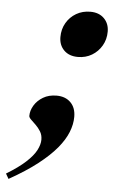

<svg xmlns="http://www.w3.org/2000/svg" viewBox="-117 -541 451 749"><g transform="rotate(5 109.0 -166.0)"><path d="M-66.5 152.5Q-19.5 124 8.2 98.5Q36 73 47.8 50.5Q59.5 28 59.5 9Q59.5 -9.5 51 -23.2Q42.5 -37 31.8 -47.2Q21 -57.5 12.8 -65.5Q4.5 -73.5 4.5 -79.5Q4.5 -100.5 16.8 -120.8Q29 -141 51.2 -154.2Q73.5 -167.5 104 -167.5Q138.5 -167.5 159 -147Q179.5 -126.5 179.5 -91Q179.5 -61.5 167.2 -30.8Q155 0 127.8 32.8Q100.5 65.5 55.8 100.5Q11 135.5 -55 172.5ZM206.5 -505Q240.5 -505 260.5 -485Q280.5 -465 280.5 -433.5Q280.5 -403 266.2 -378.5Q252 -354 227.8 -339.5Q203.5 -325 173 -325Q138.5 -325 118.5 -345Q98.5 -365 98.5 -396.5Q98.5 -427.5 112.8 -452Q127 -476.5 151.5 -490.8Q176 -505 206.5 -505Z"/></g></svg>

Font: Newsreader 60pt
Style: Bold Italic
Weight: 700
Italic angle: -17°
Designer: Hugues Gentile
Foundry: Production Type
Version: Version 1.003